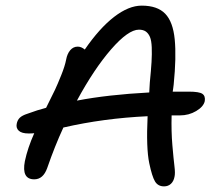

<svg xmlns="http://www.w3.org/2000/svg" viewBox="-20 -703 766 679"><path d="M81.1 -231Q57.1 -231 46.6 -240.5Q36.1 -250 39.1 -265.1Q41.5 -278.3 50 -286.6Q58.6 -294.9 77.1 -300.8Q112.8 -314 143.1 -321.8Q165.5 -366.7 174.6 -385.7Q183.6 -404.8 196.5 -437Q209.5 -469.2 213.9 -492.2Q217.8 -513.2 228.5 -525.6Q239.3 -538.1 254.9 -538.1Q267.6 -538.1 279.8 -527.8Q331.5 -603 383.3 -643.1Q435.1 -683.1 481 -683.1Q536.6 -683.1 564.2 -654.5Q591.8 -626 597.9 -563.7Q604 -501.5 594.2 -403.8Q593.8 -398.9 592.5 -390.4Q591.3 -381.8 590.8 -378.9H647.9Q684.6 -378.9 695.8 -371.1Q707 -363.3 704.1 -345.2Q699.7 -325.7 673.8 -310.3Q647.9 -294.9 616.2 -294.9H586.9Q585.4 -238.3 589.6 -189.5Q593.8 -140.6 596.9 -115.5Q600.1 -90.3 597.2 -78.1Q594.2 -62 584.5 -53Q574.7 -43.9 560.1 -43.9Q538.6 -43.9 528.1 -61.5Q517.6 -79.1 507.8 -126Q496.6 -179.2 502 -292Q346.2 -284.7 204.1 -252Q173.8 -186.5 147 -108.9Q132.8 -68.8 101.1 -68.8Q55.7 -68.8 67.9 -132.8Q77.6 -179.2 101.1 -231.9Q94.2 -231 81.1 -231ZM471.2 -598.1Q433.6 -598.1 373 -528.6Q312.5 -459 252 -347.2Q361.3 -368.2 507.8 -376Q508.3 -382.3 508.8 -393.8Q509.3 -405.3 509.8 -411.1Q514.2 -455.1 515.9 -483.6Q517.6 -512.2 516.6 -535.9Q515.6 -559.6 510.3 -572.3Q504.9 -585 495.6 -591.6Q486.3 -598.1 471.2 -598.1Z"/></svg>

Font: Shantell Sans Irregular Bouncy
Style: Italic
Weight: 400
Italic angle: -11.31°
Designer: Stephen Nixon, Anya Danilova, Shantell Martin
Foundry: Arrow Type
Version: Version 1.006;[9816181b4]